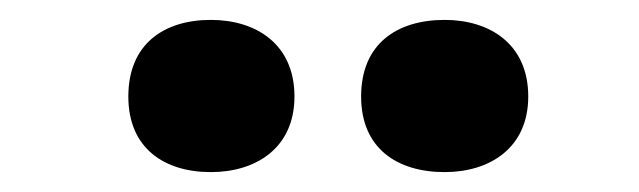

<svg xmlns="http://www.w3.org/2000/svg" viewBox="-20 -787 642 193"><path d="M109 -690C109 -638 145 -614 192 -614C237 -614 276 -638 276 -690C276 -743 237 -767 192 -767C145 -767 109 -743 109 -690ZM343 -690C343 -638 379 -614 427 -614C472 -614 511 -638 511 -690C511 -743 472 -767 427 -767C379 -767 343 -743 343 -690Z"/></svg>

Font: Noto Sans Canadian Aboriginal Black
Style: Regular
Weight: 900
Designer: Monotype Design Team, Typotheque's Kevin King
Foundry: Monotype Imaging Inc.
Version: Version 2.004